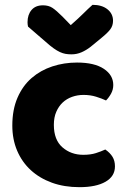

<svg xmlns="http://www.w3.org/2000/svg" viewBox="-20 -760 534 795"><path d="M326 -367Q301 -367 278.5 -359Q256 -351 239.5 -335.5Q223 -320 213 -297Q203 -274 203 -243Q203 -181 238.5 -150Q274 -119 325 -119Q355 -119 377 -126Q399 -133 416 -141Q436 -127 446 -110.5Q456 -94 456 -71Q456 -30 417 -7.5Q378 15 309 15Q246 15 195 -3.5Q144 -22 107.5 -55.5Q71 -89 51 -136Q31 -183 31 -240Q31 -306 52.5 -355.5Q74 -405 111 -437Q148 -469 196.5 -485Q245 -501 299 -501Q371 -501 410 -475Q449 -449 449 -408Q449 -389 440 -372.5Q431 -356 419 -344Q402 -352 378 -359.5Q354 -367 326 -367ZM273 -656Q306 -685 325 -704Q344 -723 363 -740Q402 -740 425 -721.5Q448 -703 448 -674Q448 -654 437 -639Q426 -624 400 -603L355 -566Q337 -552 317.5 -543.5Q298 -535 276 -535Q262 -535 251 -537Q240 -539 228 -544.5Q216 -550 202 -560Q188 -570 170 -586L96 -650Q95 -655 94.5 -659Q94 -663 94 -668Q94 -699 110.5 -718.5Q127 -738 158 -738Q181 -738 197 -727.5Q213 -717 239 -691Z"/></svg>

Font: Baloo Tamma
Style: Regular
Weight: 400
Designer: Divya Kowshik and Ek Type
Foundry: Ek Type
Version: Version 1.007;PS 1.000;hotconv 1.0.88;makeotf.lib2.5.647800